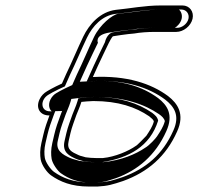

<svg xmlns="http://www.w3.org/2000/svg" viewBox="-20 -684 727 704"><path d="M544.1 -238.7C539.2 -219.7 528.5 -204.4 516.7 -186.3C514.3 -183.2 479.9 -148.2 478.9 -149.6C450.5 -129.3 401.3 -108.8 357.5 -104.5H331.6C319.5 -104.5 303.9 -105.8 294 -107.3L280.1 -111.3C276.6 -111.9 272.7 -113.1 267.8 -115.4C243 -126.8 224.2 -134.5 231.7 -167L238.4 -196C243.6 -218.4 252.2 -239.3 260 -262.2C264.3 -274.6 272.5 -290.2 278.4 -310.3C289.8 -311.7 305.5 -312.9 322.1 -313.5C414.4 -313.5 477.9 -291.1 526.9 -257.7C536.8 -249.6 542.6 -245.1 544.1 -238.7ZM596.2 -331.8C534.1 -377.7 444.8 -407.8 320.5 -401.6L337.7 -439.9C351.1 -467.4 366.1 -501.3 378.5 -525.6C380.3 -529.1 390.9 -550.5 394.9 -551.1C416.1 -554.3 429.5 -556.7 450.1 -559L471.9 -561.1C493.8 -565.1 521.9 -567 547.9 -567H626.4C652.7 -567 679.9 -588.6 686 -615C692 -641.1 675.4 -664 648.8 -664H570.3C510.4 -664 456.5 -652.8 404.5 -647.9C347.6 -640.8 307.1 -595.2 285 -549.3C264.8 -507.1 243.1 -454.6 222.4 -412.2L207.1 -377.6C192.8 -371.1 177 -363.4 167 -357.8L153.1 -349.8C140.8 -342.8 131 -332.5 125 -319.8C109.8 -287.7 127 -259.9 161.4 -260.8C153.4 -239.6 144.7 -215.4 139 -190.5L131.8 -159.5C126.1 -134.8 126.6 -115 129.3 -98.6C133.4 -78.3 151.3 -52.4 167 -41.1C200.4 -17.7 241.6 0 306.4 0H337.2L337.4 0C375.9 -2.1 392 -7.3 432 -20.5C522 -53.2 588.7 -110.3 629.4 -201.9C658.4 -265.7 631.6 -304.4 596.2 -331.8ZM559.9 -241.8C556.5 -256 548.7 -261.6 537.9 -270.4C486.8 -305.1 420.9 -328.5 325.3 -328.5C307.7 -327.9 292.1 -326.7 279.9 -325.2L267.3 -323.7L263.6 -311.3C258.2 -292.8 250.6 -278.5 245.5 -263.8C237.9 -241.6 229 -220.1 223.4 -196L216.7 -167C207 -124.7 235.3 -112.3 258.8 -101.5C264 -99.1 270.5 -97.2 273.6 -96.7L287.5 -92.6C298.7 -90.9 314.6 -89.5 328.1 -89.5H354.8C451.9 -104.6 530 -146.7 559.9 -241.8ZM585.1 -319.2C618.9 -293.1 640.7 -260.6 615.5 -205.1C576.9 -118.2 515.3 -65.5 429.9 -34.6C390.3 -21.5 376.9 -17.1 340.3 -15H309.9C248 -15 209.7 -31.6 177.8 -53.9C164.8 -63.3 147.7 -88.3 144.5 -104.4C142.1 -118.9 141.6 -136.9 146.8 -159.5L154 -190.5C159.5 -214.2 167.8 -237.6 175.8 -258.7L182.5 -276.3L164.5 -275.8C127.6 -274.9 126.4 -319.3 158.5 -337.2L172.3 -345.2C182.8 -351.1 203.1 -360.7 217.9 -367.4L236.2 -408.8C257.8 -453.2 278.8 -504.1 298.8 -545.7C319.5 -588.9 355 -626.6 402.7 -633C457.4 -638.2 508.7 -649 566.8 -649H645.3C663.2 -649 675.1 -633 671 -615C666.9 -597.2 648 -582 629.9 -582H551.4C524.8 -582 495.3 -579.9 473.2 -575.9L451.9 -574C430.5 -571.5 417.1 -569.1 396 -565.9C371.4 -562.2 365 -529.6 365 -529.6C352.1 -504.4 337.3 -471 323.9 -443.3L298 -385.6L317.8 -386.6C439.2 -392.7 525.3 -363.4 585.1 -319.2ZM584.4 -239.9C578.9 -218.6 567.7 -202.4 555.7 -183.9C551.6 -177.5 528.1 -151 511.8 -141.9C478.8 -119.3 425.4 -96 359.4 -89.5H328.1C307.2 -89.5 288.4 -91.4 271.4 -94.1L256.4 -98.4C249.5 -100 241.4 -102.7 235.7 -105.3C209.7 -117.3 183.6 -131.8 191.7 -167L198.4 -196C203.7 -219 212.4 -240.2 220.2 -262.8C224.8 -276.1 232.7 -291.2 238.5 -310.7L241.5 -321.2L268.9 -324.6C284.8 -326.5 303.8 -327.8 323.7 -328.5H325.5C437.6 -328.5 511.1 -300.8 562.5 -265.8C573.3 -258.4 582 -250.1 584.4 -239.9ZM559.9 -324.2C500.3 -368.1 423.1 -391.8 322.4 -386.7L272.6 -384.3L298.2 -441.2C311.6 -468.8 326.5 -502.5 339.1 -527.1C339.1 -527.1 324.9 -556.1 382.6 -564.9C402.7 -568 418.8 -570.8 442.4 -573.5L461.4 -575.2C488.9 -579.9 521.6 -582 551.4 -582H621C629.6 -586.7 642.5 -599.7 646 -615C649.5 -630.1 643.2 -643.6 636 -649H566.8C520.3 -649 474.5 -639.6 413.3 -633.6C391.9 -630 346.7 -594 324.5 -547.9C304.4 -506 283 -454.1 261.9 -410.9L244.8 -372.1C230.1 -365.4 211 -356.5 200 -350.3L186.1 -342.3C178.7 -338.1 170 -329.8 164.6 -318.4C155.3 -298.8 161.7 -281.7 169.8 -276L207.6 -277L201.2 -260C193.2 -238.8 184.6 -215 179 -190.5L171.8 -159.5C166.3 -135.6 166.8 -116.4 169.4 -100.9C172.9 -83 191.5 -57.2 202.9 -49C235 -26.5 267.5 -15 309.9 -15H337.5C362.1 -16.6 366.2 -18 406.1 -31.1C484 -59.6 549.7 -113 589.9 -203.1C617.5 -264.2 592.5 -299 559.9 -324.2Z"/></svg>

Font: HoneyBee
Style: BlurIt
Weight: 700
Foundry: Cannot Into Space Fonts
Version: Version 0.89